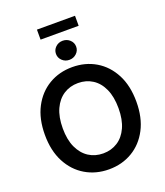

<svg xmlns="http://www.w3.org/2000/svg" viewBox="-186 -1187 1136 1321"><g transform="rotate(-20 382.0 -526.5)"><path d="M382.3 10.3Q286.6 10.3 210.7 -34.7Q134.8 -79.6 90.8 -163.3Q46.9 -247.1 46.9 -363.3Q46.9 -480.5 90.8 -564.2Q134.8 -647.9 210.7 -692.9Q286.6 -737.8 382.3 -737.8Q478 -737.8 553.7 -692.9Q629.4 -647.9 673.1 -564.2Q716.8 -480.5 716.8 -363.3Q716.8 -247.1 673.1 -163.3Q629.4 -79.6 553.7 -34.7Q478 10.3 382.3 10.3ZM382.3 -106.4Q441.4 -106.4 487.5 -136Q533.7 -165.5 559.8 -222.9Q585.9 -280.3 585.9 -363.3Q585.9 -446.8 559.8 -504.4Q533.7 -562 487.5 -591.6Q441.4 -621.1 382.3 -621.1Q322.8 -621.1 276.6 -591.3Q230.5 -561.5 204.1 -504.2Q177.7 -446.8 177.7 -363.3Q177.7 -280.3 204.1 -223.1Q230.5 -166 276.6 -136.2Q322.8 -106.4 382.3 -106.4ZM382.8 -791Q352.1 -791 330.6 -811.5Q309.1 -832 309.1 -860.8Q309.1 -890.1 330.6 -910.4Q352.1 -930.7 382.8 -930.7Q413.6 -930.7 435.3 -910.4Q457 -890.1 457 -860.8Q457 -832 435.3 -811.5Q413.6 -791 382.8 -791ZM522 -1063V-989.7H243.2V-1063Z"/></g></svg>

Font: Inter 18pt SemiBold
Style: Regular
Weight: 600
Designer: Rasmus Andersson
Foundry: rsms
Version: Version 4.001;git-66647c0bb